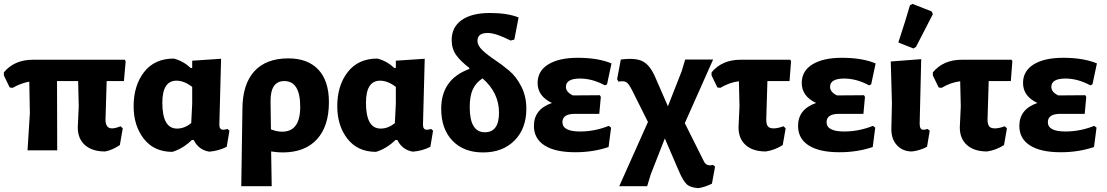

<svg xmlns="http://www.w3.org/2000/svg" viewBox="-27 -775 5706 990"><path d="M115 0 127 -191 124 -354Q80 -346 38 -322L23 -324L-7 -386V-402Q47 -467 143 -467H616L621 -459L612 -357H523L517 -159Q517 -113 550 -113Q568 -113 595 -124L606 -113L591 -27Q550 0 515 6Q448 6 411 -27Q374 -60 374 -118L379 -226L376 -357H267L268 0Z M862 8Q767 8 714.5 -59.5Q662 -127 662 -227Q662 -334 716 -403.5Q770 -473 869 -473Q917 -461 957 -424L964 -425V-462L1113 -472L1104 -132Q1104 -106 1124 -106Q1131 -106 1146 -110L1156 -101L1142 -18Q1101 3 1052 7Q997 -2 972 -53H962Q917 -9 862 8ZM810 -245Q810 -112 886 -112Q924 -112 959 -140L964 -240V-327Q922 -359 883 -359Q810 -359 810 -245Z M1217 185 1223 -212Q1223 -339 1283.5 -406.5Q1344 -474 1460 -474Q1560 -474 1614.5 -416Q1669 -358 1669 -248Q1669 -124 1607 -56.5Q1545 11 1430 11Q1404 11 1371 6L1374 185ZM1368 -255 1370 -108Q1400 -96 1428 -96Q1521 -96 1521 -224Q1521 -357 1439 -357Q1368 -357 1368 -255Z M1912 8Q1817 8 1764.5 -59.5Q1712 -127 1712 -227Q1712 -334 1766 -403.5Q1820 -473 1919 -473Q1967 -461 2007 -424L2014 -425V-462L2163 -472L2154 -132Q2154 -106 2174 -106Q2181 -106 2196 -110L2206 -101L2192 -18Q2151 3 2102 7Q2047 -2 2022 -53H2012Q1967 -9 1912 8ZM1860 -245Q1860 -112 1936 -112Q1974 -112 2009 -140L2014 -240V-327Q1972 -359 1933 -359Q1860 -359 1860 -245Z M2464 11Q2364 11 2306 -49.5Q2248 -110 2248 -214Q2248 -366 2392 -419L2394 -424Q2349 -458 2325.5 -490.5Q2302 -523 2302 -569Q2302 -635 2353.5 -671.5Q2405 -708 2499 -708Q2590 -708 2647 -685L2625 -571L2606 -566Q2529 -605 2488 -605Q2435 -605 2435 -565Q2435 -540 2461 -515.5Q2487 -491 2524 -466.5Q2561 -442 2598 -411Q2635 -380 2661 -329Q2687 -278 2687 -214Q2687 -112 2626 -50.5Q2565 11 2464 11ZM2395 -223Q2395 -93 2473 -93Q2546 -93 2546 -194Q2546 -297 2461 -371Q2426 -348 2410.5 -313.5Q2395 -279 2395 -223Z M2939 10Q2836 10 2781 -25Q2726 -60 2726 -126Q2726 -212 2819 -244Q2745 -279 2745 -347Q2745 -409 2800 -443Q2855 -477 2952 -477Q3057 -477 3126 -448L3103 -340L3092 -335Q3027 -370 2964 -370Q2891 -370 2891 -327Q2891 -300 2927 -283L3066 -284L3071 -275L3063 -188H2937Q2873 -188 2873 -145Q2873 -97 2964 -97Q3039 -97 3112 -126L3124 -117L3111 -17Q3032 10 2939 10Z M3166 185 3314 -146 3233 -308Q3215 -344 3202 -351.5Q3189 -359 3162 -354L3155 -367L3174 -468Q3250 -478 3287.5 -458.5Q3325 -439 3352 -376L3417 -227L3488 -408L3506 -468H3650L3504 -140L3602 56Q3616 85 3649 75L3660 84L3644 172Q3610 189 3575 195Q3534 193 3514.5 175.5Q3495 158 3473 106L3401 -61L3328 125L3310 185Z M3922 6Q3855 6 3818 -27Q3781 -60 3781 -118L3786 -226L3783 -356Q3734 -350 3687 -322L3672 -324L3642 -386V-402Q3696 -467 3792 -467H4048L4052 -459L4044 -357H3930L3924 -159Q3924 -134 3932.5 -123.5Q3941 -113 3962 -113Q3983 -113 4013 -124L4024 -113L4009 -27Q3968 -1 3922 6Z M4301 10Q4198 10 4143 -25Q4088 -60 4088 -126Q4088 -212 4181 -244Q4107 -279 4107 -347Q4107 -409 4162 -443Q4217 -477 4314 -477Q4419 -477 4488 -448L4465 -340L4454 -335Q4389 -370 4326 -370Q4253 -370 4253 -327Q4253 -300 4289 -283L4428 -284L4433 -275L4425 -188H4299Q4235 -188 4235 -145Q4235 -97 4326 -97Q4401 -97 4474 -126L4486 -117L4473 -17Q4394 10 4301 10Z M4665 -748 4678 -755 4777 -716 4783 -702Q4766 -668 4696 -533L4683 -525L4605 -556Q4643 -671 4665 -748ZM4675 6Q4628 6 4598.5 -25.5Q4569 -57 4569 -109L4572 -243L4566 -458L4723 -470L4715 -137Q4715 -106 4734 -106Q4743 -106 4756 -110L4767 -101L4753 -18Q4714 2 4675 6Z M5063 6Q4996 6 4959 -27Q4922 -60 4922 -118L4927 -226L4924 -356Q4875 -350 4828 -322L4813 -324L4783 -386V-402Q4837 -467 4933 -467H5189L5193 -459L5185 -357H5071L5065 -159Q5065 -134 5073.5 -123.5Q5082 -113 5103 -113Q5124 -113 5154 -124L5165 -113L5150 -27Q5109 -1 5063 6Z M5442 10Q5339 10 5284 -25Q5229 -60 5229 -126Q5229 -212 5322 -244Q5248 -279 5248 -347Q5248 -409 5303 -443Q5358 -477 5455 -477Q5560 -477 5629 -448L5606 -340L5595 -335Q5530 -370 5467 -370Q5394 -370 5394 -327Q5394 -300 5430 -283L5569 -284L5574 -275L5566 -188H5440Q5376 -188 5376 -145Q5376 -97 5467 -97Q5542 -97 5615 -126L5627 -117L5614 -17Q5535 10 5442 10Z"/></svg>

Font: Alegreya Sans SC ExtraBold
Style: Regular
Weight: 800
Designer: Juan Pablo del Peral
Foundry: Huerta Tipografica
Version: Version 2.007